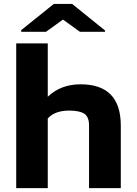

<svg xmlns="http://www.w3.org/2000/svg" viewBox="-20 -975 710 995"><path d="M64 0V-750H227.5V-473.6Q294.9 -538.1 397.5 -538.1Q606 -538.1 606 -324.2V0H441.4V-325.2Q441.4 -369.6 416.7 -385.7Q392.1 -401.9 338.9 -401.9Q263.2 -401.9 227.5 -360.8V0ZM89.8 -818.8 258.8 -954.6H354L524.4 -816.9V-810.1H394.5L306.2 -873.5L218.3 -810.1H89.8Z"/></svg>

Font: Bert Sans Black
Style: Regular
Weight: 900
Designer: Christian Robertson, Adam Twardoch, & Cristiano Sobral
Foundry: Google
Version: Version 12.135;January 10, 2020;FontCreator 12.0.0.2547 64-b